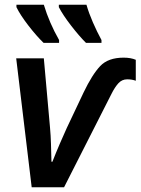

<svg xmlns="http://www.w3.org/2000/svg" viewBox="-20 -786 590 806"><path d="M113 0H249L448 -392Q462 -420 477 -436.5Q492 -453 514 -453Q534 -453 550 -447V-535Q529 -544 499 -544Q434 -544 400.5 -508.5Q367 -473 331 -398L260 -248Q248 -222 231 -182.5Q214 -143 200 -107H196Q195 -147 194 -182Q193 -217 190 -250L164 -541H48ZM341 -606H406V-618Q387 -653 370 -692Q353 -731 343 -766H227V-756Q244 -723 278 -679Q312 -635 341 -606ZM163 -606H228V-618Q187 -690 164 -766H49V-756Q65 -723 99 -679Q133 -635 163 -606Z"/></svg>

Font: Noto Sans UI Medium
Style: Italic
Weight: 500
Italic angle: -12°
Designer: Monotype Design Team
Foundry: Monotype Imaging Inc.
Version: Version 1.901